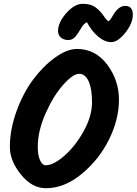

<svg xmlns="http://www.w3.org/2000/svg" viewBox="-20 -1005 720 1012"><path d="M286 -842Q286 -887 329.5 -936Q373 -985 416 -985Q459 -985 484 -966Q509 -947 525.5 -922.5Q542 -898 552 -893Q561 -898 573 -920Q603 -974 640 -974Q680 -974 680 -928Q680 -882 640.5 -832.5Q601 -783 566.5 -783Q532 -783 497.5 -812Q463 -841 438 -888Q420 -879 406.5 -855Q393 -831 378 -812.5Q363 -794 340 -794Q317 -794 301.5 -806.5Q286 -819 286 -842ZM179 -230Q179 -187 191 -160.5Q203 -134 221 -134Q263 -134 321 -185.5Q379 -237 422 -315.5Q465 -394 465 -466Q465 -538 447 -577Q429 -616 397 -616Q365 -616 313.5 -558.5Q262 -501 220.5 -408Q179 -315 179 -230ZM222 -13Q148 -13 90 -85.5Q32 -158 32 -230Q32 -322 67 -418.5Q102 -515 154.5 -585.5Q207 -656 270 -701.5Q333 -747 386 -747Q483 -747 545 -664.5Q607 -582 607 -479Q607 -376 555 -270.5Q503 -165 411.5 -89Q320 -13 222 -13Z"/></svg>

Font: Kalam
Style: Bold
Weight: 700
Version: Version 2.001;PS 1.0;hotconv 1.0.79;makeotf.lib2.5.61930; tt